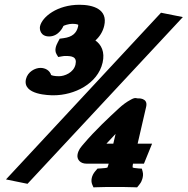

<svg xmlns="http://www.w3.org/2000/svg" viewBox="-20 -682 788 806"><path d="M655.9 -628.6 5.1 71.2 95.5 89.6 747.6 -610.3ZM465.2 -119.9 455.7 -79H426.9C436.8 -89.9 450.1 -104.2 465.2 -119.9ZM436.3 5C434.4 13 431.5 20.3 430.6 21.7C428.3 22.6 418.4 24.2 402.5 25L389.3 25.7L379.8 36.8C364.1 55.1 360.4 77 367.3 92.9L372.3 104.5L386.3 104C416.3 103 428.3 103 463.7 103C493.4 103 511.2 103 540.7 104L555.6 104.5L566.1 91.4C572.5 83.4 575.4 76 577.5 69C580.3 59.3 581.7 49.2 578.9 38.8L575.4 25.9L561.2 25C545.5 24.1 537.9 22 537.1 21.4C537 21.1 535.8 16.7 538.4 5H584.3L618.5 -79H557.8L593.6 -234C602.6 -272.9 557.9 -269 557.9 -269C552.7 -269 548.5 -274.4 530 -264.1C509.9 -253.6 492.7 -239.9 480.1 -228.3C435.3 -187 378.6 -134.1 331.2 -78.1C326.7 -72.9 321.3 -66.8 315.7 -58.7L314.8 -57.3L314 -55.9C311.6 -51.5 306.7 -43.1 305.2 -31.6C302.7 -11.4 318 5 342.6 5ZM307.6 -570C301.3 -542.9 283.3 -526.6 247.1 -521.8L230.6 -519.6L222.4 -504.1C216.4 -492.6 206.8 -472 217.6 -454L224.4 -442.7L239.4 -445.4C247 -446.8 249.4 -447 255.2 -447C280.3 -447 304.6 -444.5 296.9 -411C289 -376.9 250.8 -362 227.6 -362C207.4 -362 197 -365.5 194.6 -367.2C188.9 -386.2 170.4 -397 149.7 -397C127.2 -397 96.1 -380.6 89 -349.8C73.5 -283 188.2 -282 205.1 -282C291.4 -282 390.1 -329.7 410.7 -419C421.1 -463.9 405.4 -494.4 380.5 -512.1C397.7 -527.4 411.6 -548.4 417.5 -574C433.6 -643.6 370.1 -662 313.8 -662C219.8 -662 157 -610.9 148.1 -572C145 -558.6 150.1 -529 186.1 -529C228.7 -529 246.2 -573 246.2 -573C247.7 -574.7 268.1 -582 283.4 -582C302.7 -582 308.3 -578.1 308.3 -578C308.4 -578 309 -575.9 307.6 -570Z"/></svg>

Font: Linux Libertine Mono O 
Style: Mono Bold Oblique
Weight: 400
Italic angle: -13°
Designer: Philipp H. Poll
Foundry: Philipp H. Poll
Version: Version 5.1.7